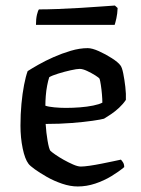

<svg xmlns="http://www.w3.org/2000/svg" viewBox="-20 -674 509 694"><path d="M261 0Q234 0 204.5 -10Q175 -20 149.5 -34.5Q124 -49 106 -62Q88 -75 83 -82Q70 -99 62 -137.5Q54 -176 54 -220Q54 -261 57.5 -298.5Q61 -336 67 -367Q73 -398 80 -417Q94 -426 118.5 -440Q143 -454 173.5 -467.5Q204 -481 236 -490.5Q268 -500 297 -500Q313 -500 337.5 -489Q362 -478 384.5 -463.5Q407 -449 415 -438Q421 -431 425.5 -408.5Q430 -386 433 -360Q436 -334 435 -313Q425 -298 410.5 -284.5Q396 -271 381 -261Q366 -251 356 -245Q346 -242 315 -237.5Q284 -233 240 -229.5Q196 -226 145 -226Q147 -194 152 -165Q157 -136 162 -129Q166 -125 179.5 -115.5Q193 -106 210 -96.5Q227 -87 244 -79.5Q261 -72 272 -72Q284 -72 304.5 -75Q325 -78 347.5 -82.5Q370 -87 389 -91Q408 -95 417 -97Q421 -93 425 -86.5Q429 -80 429 -70Q410 -54 383 -37.5Q356 -21 324.5 -10.5Q293 0 261 0ZM218 -284Q243 -284 269 -286Q295 -288 317 -292.5Q339 -297 350 -303Q350 -315 348.5 -333Q347 -351 344.5 -367Q342 -383 340 -389Q338 -393 324.5 -401.5Q311 -410 295 -417.5Q279 -425 268 -425Q258 -425 235.5 -420Q213 -415 190.5 -408Q168 -401 158 -395Q154 -383 150.5 -365Q147 -347 145.5 -327.5Q144 -308 144 -292Q155 -288 176.5 -286Q198 -284 218 -284ZM110 -584Q110 -606 113.6 -621Q117.2 -636 120.8 -640Q149.6 -640 189.7 -641.5Q229.7 -643 271.1 -645.5Q312.5 -648 345.8 -650.5Q379.1 -653 395.3 -654L405.2 -645Q404.3 -624 400.7 -608Q397.1 -592 394.4 -584Z"/></svg>

Font: Texturina 12pt
Style: Regular
Weight: 400
Designer: Guillermo Torres Carreño
Foundry: Omnibus-Type
Version: Version 1.002